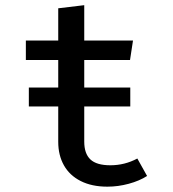

<svg xmlns="http://www.w3.org/2000/svg" viewBox="-20 -694 655 727"><path d="M536.9 -27.7Q508.2 -9.2 467.7 1.8Q427.2 12.8 386.7 12.8Q327.7 12.8 285.6 -8.5Q243.6 -29.7 222.1 -67.9Q200.5 -106.2 200.5 -156.9V-290.8H89.2V-362.6H200.5V-466.7H77.9V-540.5H200.5V-662.6L299 -674.4V-540.5H483.6L472.3 -466.7H299V-362.6H473.3V-290.8H299V-157.9Q299 -112.3 322.3 -90.3Q345.6 -68.2 397.9 -68.2Q452.3 -68.2 500 -93.8Z"/></svg>

Font: Fira Code Fixed Retina
Style: Regular
Weight: 450
Monospace: yes
Designer: Carrois Corporate, Edenspiekermann AG, Nikita Prokopov
Foundry: Carrois Corporate, Edenspiekermann AG, Nikita Prokopov
Version: Version 5.002